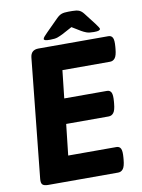

<svg xmlns="http://www.w3.org/2000/svg" viewBox="-94 -924 733 988"><g transform="rotate(-10 273.0 -430.0)"><path d="M216 -734Q197 -734 190.5 -736.5Q184 -739 184 -743Q184 -748 191 -756Q198 -764 208 -774L271 -837Q285 -851 298 -855.5Q311 -860 333 -860H353Q376 -860 388.5 -855Q401 -850 412 -836L460 -774Q478 -750 478 -745Q478 -740 471 -737Q464 -734 445 -734Q420 -734 406.5 -739Q393 -744 381 -751L335 -779L283 -751Q269 -744 255.5 -739Q242 -734 216 -734ZM76 0Q56 0 47.5 -7.5Q39 -15 41 -37L105 -660Q109 -700 149 -700H514Q530 -700 536.5 -687Q543 -674 540 -640L539 -629Q536 -595 526 -582Q516 -569 500 -569H251L235 -424H458Q474 -424 480.5 -411Q487 -398 484 -364L483 -353Q480 -319 470 -306Q460 -293 444 -293H222L204 -131H456Q472 -131 478.5 -118Q485 -105 482 -71L481 -60Q478 -26 468 -13Q458 0 442 0Z"/></g></svg>

Font: Asap
Style: Bold Italic
Weight: 700
Italic angle: -6°
Designer: Pablo Cosgaya
Foundry: Omnibus-Type
Version: Version 3.001; ttfautohint (v1.8.3)